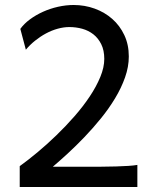

<svg xmlns="http://www.w3.org/2000/svg" viewBox="-20 -745 626 765"><path d="M527.3 0H58.6V-83Q91.8 -106.9 129.6 -138.4Q167.5 -169.9 204.8 -206.1Q242.2 -242.2 276.6 -281.5Q311 -320.8 337.4 -360.4Q363.8 -399.9 379.6 -438.2Q395.5 -476.6 395.5 -510.3Q395.5 -544.4 383.5 -568.6Q371.6 -592.8 352.1 -608.2Q332.5 -623.5 307.6 -630.4Q282.7 -637.2 256.3 -637.2Q233.9 -637.2 210 -630.6Q186 -624 163.3 -611.8Q140.6 -599.6 119.9 -583Q99.1 -566.4 83 -546.9L61 -629.9Q75.7 -650.4 99.1 -667.7Q122.6 -685.1 151.1 -698Q179.7 -710.9 211.2 -718Q242.7 -725.1 273.4 -725.1Q317.4 -725.1 357.2 -710.7Q397 -696.3 427.2 -669.7Q457.5 -643.1 475.3 -605.2Q493.2 -567.4 493.2 -520Q493.2 -479 478.3 -436.8Q463.4 -394.5 438.5 -353.3Q413.6 -312 381.8 -272.9Q350.1 -233.9 316.4 -198.7Q282.7 -163.6 250 -133.5Q217.3 -103.5 190.4 -80.6H314.9Q351.1 -80.6 383.3 -80.8Q415.5 -81.1 442.6 -81.8Q469.7 -82.5 491.2 -84Q512.7 -85.4 527.3 -87.9Z"/></svg>

Font: Andika New Basic
Style: Regular
Weight: 400
Designer: Victor Gaultney, Annie Olsen, Julie Remington, Don Collingsworth, Eric Hays
Foundry: SIL International
Version: Version 5.500